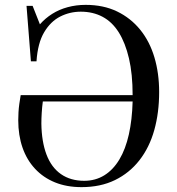

<svg xmlns="http://www.w3.org/2000/svg" viewBox="-20 -757 729 789"><path d="M315 12Q254 12 206 -7.5Q158 -27 124 -63.5Q90 -100 72.5 -150.5Q55 -201 55 -263Q55 -279 56 -296Q57 -313 59.5 -331Q62 -349 65 -366H525Q525 -453 510 -517Q495 -581 468 -624Q441 -667 401.5 -688Q362 -709 312 -709Q267 -709 227.5 -689Q188 -669 161.5 -624.5Q135 -580 130 -505H107L89 -733H114L144 -657Q166 -682 194.5 -700Q223 -718 258 -727.5Q293 -737 332 -737Q405 -737 461 -710Q517 -683 556 -635Q595 -587 614.5 -521.5Q634 -456 634 -379Q634 -294 614 -222.5Q594 -151 553 -98.5Q512 -46 452.5 -17Q393 12 315 12ZM326 -14Q372 -14 408.5 -36.5Q445 -59 470.5 -101.5Q496 -144 509.5 -204.5Q523 -265 525 -340H156Q153 -318 151.5 -294Q150 -270 150 -249Q151 -175 171 -122Q191 -69 230.5 -41.5Q270 -14 326 -14Z"/></svg>

Font: Literata 60pt
Style: Regular
Weight: 400
Designer: Latin by Veronika Burian and Jose Scaglione. Greek by Irene Vlachou. Cyrillic by Vera Evstafieva.
Foundry: TypeTogether
Version: Version 3.002